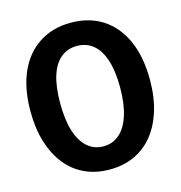

<svg xmlns="http://www.w3.org/2000/svg" viewBox="-109 -828 880 935"><g transform="rotate(-15 331.0 -360.0)"><path d="M331 10Q262 10 206.5 -15.5Q151 -41 112 -89.5Q73 -138 51.5 -207Q30 -276 30 -363Q30 -478 66.5 -560Q103 -642 171 -686Q239 -730 330 -730Q423 -730 490.5 -686.5Q558 -643 595 -560.5Q632 -478 632 -362Q632 -275 610.5 -206Q589 -137 550 -89Q511 -41 455.5 -15.5Q400 10 331 10ZM330 -107Q377 -107 411 -136.5Q445 -166 463.5 -223.5Q482 -281 482 -364Q482 -446 464 -501.5Q446 -557 412 -585Q378 -613 330 -613Q283 -613 249 -585Q215 -557 197.5 -502Q180 -447 180 -364Q180 -280 198 -223Q216 -166 250 -136.5Q284 -107 330 -107Z"/></g></svg>

Font: Instrument Sans SemiCondensed
Style: Bold
Weight: 700
Width: 4
Designer: Rodrigo Fuenzalida
Foundry: fragTYPE
Version: Version 1.000;gftools[0.9.28]